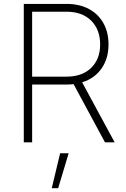

<svg xmlns="http://www.w3.org/2000/svg" viewBox="-20 -748 664 1009"><path d="M105 0V-727.5H329.6Q398.4 -727.5 448 -700.4Q497.6 -673.3 523.9 -625.5Q550.3 -577.6 550.3 -514.2Q550.3 -440.9 513.9 -388.4Q477.5 -335.9 411.6 -315.4L582.5 0H531.7L366.7 -305.7Q348.6 -303.7 329.6 -303.7H148.9V0ZM148.9 -345.2H328.6Q412.1 -345.2 459.2 -391.4Q506.3 -437.5 506.3 -514.2Q506.3 -592.3 459.2 -639.4Q412.1 -686.5 328.6 -686.5H148.9ZM252 241.2 295.9 57.6H340.8L285.6 241.2Z"/></svg>

Font: Inter Extra Light
Style: Regular
Weight: 200
Designer: Rasmus Andersson
Foundry: rsms
Version: Version 4.000;git-3c8e0fc